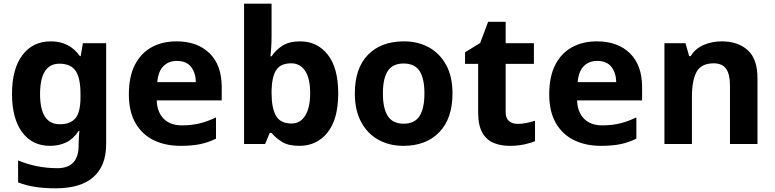

<svg xmlns="http://www.w3.org/2000/svg" viewBox="-20 -780 4198 1040"><path d="M255 -556Q356 -556 413 -476H417L429 -546H555V1Q555 118 486 179Q417 240 282 240Q224 240 174.5 233Q125 226 78 208V89Q179 131 291 131Q406 131 406 7V-4Q406 -21 407.5 -39Q409 -57 410 -71H406Q378 -28 339 -9Q300 10 251 10Q154 10 99.5 -64.5Q45 -139 45 -272Q45 -406 101 -481Q157 -556 255 -556ZM302 -435Q197 -435 197 -270Q197 -107 304 -107Q361 -107 388.5 -139.5Q416 -172 416 -253V-271Q416 -359 389 -397Q362 -435 302 -435Z M936 -556Q1049 -556 1115 -491.5Q1181 -427 1181 -308V-236H829Q831 -173 866.5 -137Q902 -101 965 -101Q1018 -101 1061 -111.5Q1104 -122 1150 -144V-29Q1110 -9 1065.5 0.5Q1021 10 958 10Q876 10 813 -20.5Q750 -51 714 -113Q678 -175 678 -269Q678 -365 710.5 -428.5Q743 -492 801 -524Q859 -556 936 -556ZM937 -450Q894 -450 865.5 -422Q837 -394 832 -335H1041Q1040 -385 1015 -417.5Q990 -450 937 -450Z M1451 -583Q1451 -552 1449 -522Q1447 -492 1445 -475H1451Q1473 -509 1510 -532.5Q1547 -556 1606 -556Q1698 -556 1755 -484.5Q1812 -413 1812 -274Q1812 -134 1754 -62Q1696 10 1602 10Q1542 10 1507.5 -11.5Q1473 -33 1451 -60H1441L1416 0H1302V-760H1451ZM1558 -437Q1500 -437 1476.5 -401Q1453 -365 1451 -291V-275Q1451 -196 1474.5 -153.5Q1498 -111 1560 -111Q1606 -111 1633 -153.5Q1660 -196 1660 -276Q1660 -356 1632.5 -396.5Q1605 -437 1558 -437Z M2431 -274Q2431 -138 2359.5 -64Q2288 10 2165 10Q2089 10 2029.5 -23Q1970 -56 1936 -119.5Q1902 -183 1902 -274Q1902 -410 1973 -483Q2044 -556 2168 -556Q2245 -556 2304 -523Q2363 -490 2397 -427.5Q2431 -365 2431 -274ZM2054 -274Q2054 -193 2080.5 -151.5Q2107 -110 2167 -110Q2226 -110 2252.5 -151.5Q2279 -193 2279 -274Q2279 -355 2252.5 -395.5Q2226 -436 2166 -436Q2107 -436 2080.5 -395.5Q2054 -355 2054 -274Z M2784 -109Q2809 -109 2832 -114Q2855 -119 2878 -126V-15Q2854 -5 2818.5 2.5Q2783 10 2741 10Q2692 10 2653.5 -6Q2615 -22 2592.5 -61.5Q2570 -101 2570 -171V-434H2499V-497L2581 -547L2624 -662H2719V-546H2872V-434H2719V-171Q2719 -140 2737 -124.5Q2755 -109 2784 -109Z M3213 -556Q3326 -556 3392 -491.5Q3458 -427 3458 -308V-236H3106Q3108 -173 3143.5 -137Q3179 -101 3242 -101Q3295 -101 3338 -111.5Q3381 -122 3427 -144V-29Q3387 -9 3342.5 0.5Q3298 10 3235 10Q3153 10 3090 -20.5Q3027 -51 2991 -113Q2955 -175 2955 -269Q2955 -365 2987.5 -428.5Q3020 -492 3078 -524Q3136 -556 3213 -556ZM3214 -450Q3171 -450 3142.5 -422Q3114 -394 3109 -335H3318Q3317 -385 3292 -417.5Q3267 -450 3214 -450Z M3889 -556Q3977 -556 4030 -508.5Q4083 -461 4083 -356V0H3934V-319Q3934 -378 3913 -407.5Q3892 -437 3846 -437Q3778 -437 3753 -390.5Q3728 -344 3728 -257V0H3579V-546H3693L3713 -476H3721Q3747 -518 3792.5 -537Q3838 -556 3889 -556Z"/></svg>

Font: Noto Sans Hanifi Rohingya
Style: Bold
Weight: 700
Designer: Monotype Design Team and DaltonMaag
Foundry: Google LLC
Version: Version 2.102; ttfautohint (v1.8.4.7-5d5b)